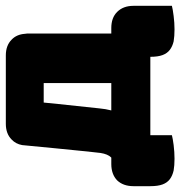

<svg xmlns="http://www.w3.org/2000/svg" viewBox="0 -528 619 659"><g transform="rotate(-90 309.5 -198.5)"><path d="M354 -126V-358H287L282 -308L267 -167Q265 -145 260 -126ZM543 -126Q578 -126 598 -106Q619 -85 619 -50V82Q608 85 584 88Q561 91 538 91Q515 91 497 88Q480 84 468 75Q456 66 450 50Q444 34 444 8H175V82Q164 85 141 88Q117 91 94 91Q71 91 54 88Q36 84 24 75Q12 66 6 50Q0 34 0 8V-50Q0 -85 20 -106Q41 -126 76 -126H98L99 -127Q110 -138 114 -163Q115 -175 117 -190Q119 -209 121 -228Q126 -278 130 -318L141 -432Q145 -454 160 -468Q180 -488 214 -488H449Q483 -488 503 -468Q521 -451 523 -422L524 -414V-126Z"/></g></svg>

Font: Baloo Cyrillic
Style: Regular
Weight: 400
Designer: Ek Type, Denis Ignatov
Foundry: Ek Type
Version: Version 1.50 July 26, 2019